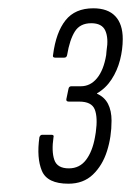

<svg xmlns="http://www.w3.org/2000/svg" viewBox="-20 -795 316 463"><path d="M145 -352Q94 -352 81 -383Q68 -414 75 -464Q77 -470 82 -470H104Q111 -470 109 -464Q104 -430 111 -409.5Q118 -389 146 -389Q172 -389 187.5 -409.5Q203 -430 209 -464L211 -476Q216 -512 208.5 -531Q201 -550 171 -550H146Q139 -550 140 -556L145 -580Q146 -587 152 -587H175Q198 -587 214 -606.5Q230 -626 236 -662L237 -673Q242 -703 234 -721Q226 -739 200 -739Q173 -739 160.5 -719Q148 -699 142 -663Q141 -656 135 -656H113Q106 -656 108 -663Q115 -717 138 -746Q161 -775 205 -775Q240 -775 258 -756Q276 -737 276 -701Q276 -676 269.5 -650.5Q263 -625 249 -603.5Q235 -582 214 -570V-569Q232 -561 240.5 -544.5Q249 -528 249 -504Q249 -465 238 -430.5Q227 -396 204 -374Q181 -352 145 -352Z"/></svg>

Font: Sofia Sans Extra Condensed Light
Style: Italic
Weight: 300
Italic angle: -9°
Version: Version 4.100